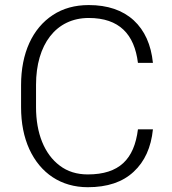

<svg xmlns="http://www.w3.org/2000/svg" viewBox="-20 -741 689 770"><path d="M533.2 -222.2C518.1 -102.5 458.5 -41.5 332 -41.5C288.1 -41.5 250.5 -53.2 219.7 -76.7C157.7 -123 124.5 -207 124.5 -311V-400.9C124.5 -562 204.1 -668.9 335.9 -668.9C458.5 -668.9 519 -603.5 533.2 -488.8H593.3C585.9 -561.5 560.5 -618.7 516.1 -659.7C471.7 -700.2 411.6 -720.7 335.9 -720.7C280.8 -720.7 232.4 -707.5 191.9 -680.7C110.4 -627.4 64.5 -528.3 64.5 -399.9V-311C64.5 -247.1 75.7 -190.9 97.7 -142.6C142.1 -46.4 224.6 9.8 332 9.8C410.6 9.8 471.7 -10.7 516.1 -52.2C560.5 -93.3 585.9 -149.9 593.3 -222.2Z"/></svg>

Font: Vazirmatn ExtraLight
Style: Regular
Weight: 200
Designer: Saber Rastikerdar
Foundry: Saber Rastikerdar
Version: Version 33.003